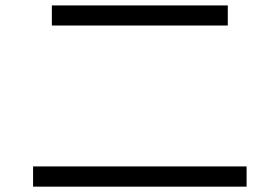

<svg xmlns="http://www.w3.org/2000/svg" viewBox="-20 -717 1040 714"><path d="M172.9 -622.1V-696.8H827.1V-622.1ZM103 -22.9V-98.1H897V-22.9Z"/></svg>

Font: WebKoruri
Style: Regular
Weight: 400
Foundry: lindwurm / mohemohe
Version: Version 1.00